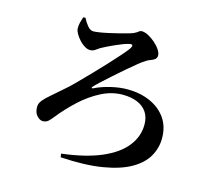

<svg xmlns="http://www.w3.org/2000/svg" viewBox="-114 -913 1228 1104"><g transform="rotate(15 500.0 -361.0)"><path d="M332 27Q474 10 567 -30Q660 -70 706 -128.5Q752 -187 752 -258Q752 -302 731.5 -332Q711 -362 674 -377Q637 -392 588 -392Q523 -392 460.5 -360Q398 -328 342 -276.5Q286 -225 240 -167Q227 -150 214 -138Q201 -126 181 -126Q164 -126 146.5 -144.5Q129 -163 129 -197Q129 -218 144.5 -237Q160 -256 188 -279.5Q216 -303 255 -338Q277 -356 310 -389.5Q343 -423 381.5 -462.5Q420 -502 456 -541Q492 -580 519 -610.5Q546 -641 556 -655Q569 -673 566.5 -680.5Q564 -688 545 -683Q531 -680 511.5 -672.5Q492 -665 470.5 -655.5Q449 -646 428.5 -636Q408 -626 392 -617Q381 -610 368 -600.5Q355 -591 338 -591Q323 -591 305.5 -601.5Q288 -612 273.5 -628Q259 -644 249 -661Q239 -678 238 -692Q237 -710 242 -729Q247 -748 252 -763L265 -764Q277 -740 293.5 -720Q310 -700 329 -700Q340 -700 363.5 -703.5Q387 -707 416 -713.5Q445 -720 473.5 -727Q502 -734 524.5 -740.5Q547 -747 556 -751Q573 -759 581 -766Q589 -773 599 -773Q617 -773 638.5 -761.5Q660 -750 680 -732.5Q700 -715 712.5 -696Q725 -677 725 -662Q725 -648 715 -639.5Q705 -631 691 -626.5Q677 -622 665 -614Q651 -606 623.5 -584Q596 -562 563 -533.5Q530 -505 497.5 -476Q465 -447 440.5 -424.5Q416 -402 407 -391Q402 -386 404.5 -383.5Q407 -381 412 -383Q454 -404 507 -416.5Q560 -429 606 -429Q681 -429 741 -402.5Q801 -376 835.5 -327Q870 -278 870 -208Q870 -150 841 -99.5Q812 -49 749 -13Q686 23 584 40Q482 57 335 48Z"/></g></svg>

Font: Noto Serif HK ExtraLight
Style: Bold
Weight: 700
Version: Version 2.002-H1;hotconv 1.1.0;makeotfexe 2.6.0